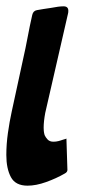

<svg xmlns="http://www.w3.org/2000/svg" viewBox="-20 -583 286 607"><path d="M190 -145 193 -50Q195 -39 184 -34Q158 -19 126 -7.5Q94 4 67 4Q29 4 14.5 -23Q0 -50 0 -93Q0 -127 5 -162.5Q10 -198 17 -230Q26 -272 35 -313Q44 -354 53 -396Q61 -431 67.5 -466Q74 -501 82 -536Q85 -549 97 -551Q106 -553 117.5 -554.5Q129 -556 141 -558Q166 -563 181 -563Q196 -563 196 -549Q196 -543 195 -540L123 -226Q118 -199 118 -179Q118 -175 118.5 -169Q119 -163 121 -156Q124 -149 130.5 -142Q137 -135 149 -135Q157 -135 165 -137Q169 -138 172 -139Q175 -140 178 -141Q180 -142 183 -142.5Q186 -143 188 -144Q189 -144 189 -144.5Q189 -145 190 -145Z"/></svg>

Font: Bangerz
Style: Regular
Weight: 400
Designer: vernon adams
Foundry: Vernon Adams
Version: Version 2.10;February 7, 2025;FontCreator 13.0.0.2683 64-bit